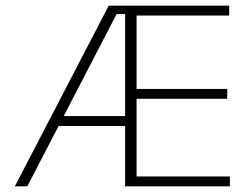

<svg xmlns="http://www.w3.org/2000/svg" viewBox="-20 -659 888 679"><path d="M32.5 0 364.5 -639H431V-609.5H392.5L76.5 0ZM172.5 -213.5V-248.5H436.5V-213.5ZM435 0V-35H793V0ZM422.5 0V-639H463V0ZM445 -309.5V-344.5H783.5V-309.5ZM434 -604V-639H790.5V-604Z"/></svg>

Font: Anek Gujarati Medium ExtraLight
Style: Regular
Weight: 250
Version: Version 1.003